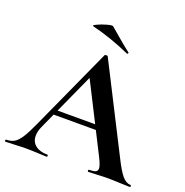

<svg xmlns="http://www.w3.org/2000/svg" viewBox="-148 -921 1009 1048"><g transform="rotate(20 357.0 -397.5)"><path d="M186 -257H474L481 -229H171ZM717 0Q697 0 655 -2Q611 -4 592 -4Q567 -4 531 -2Q497 0 477 0Q473 0 473 -6Q473 -12 477 -12Q503 -12 514.5 -17.5Q526 -23 526 -37Q526 -54 506 -94L303 -495L352 -581L153 -142Q140 -113 140 -88Q140 -52 165.5 -32Q191 -12 234 -12Q239 -12 239 -6Q239 0 234 0Q216 0 182 -2Q144 -4 116 -4Q89 -4 51 -2Q17 0 -4 0Q-8 0 -8 -6Q-8 -12 -4 -12Q24 -12 43 -23.5Q62 -35 81 -64.5Q100 -94 126 -152L343 -629Q345 -632 352 -632Q360 -632 361 -629L611 -137Q646 -66 669 -39Q692 -12 717 -12Q722 -12 722 -6Q722 0 717 0ZM232 -756Q220 -758 243.5 -769.5Q267 -781 297.5 -789.5Q328 -798 333 -793L380 -753Q424 -715 458 -689Q461 -688 461 -685Q461 -682 459 -680Q457 -678 454 -679Q342 -729 232 -756Z"/></g></svg>

Font: Cormorant Infant
Style: Bold
Weight: 700
Designer: Christian Thalmann (Catharsis Fonts)
Foundry: Catharsis Fonts
Version: Version 4.000